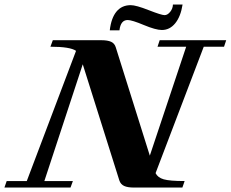

<svg xmlns="http://www.w3.org/2000/svg" viewBox="-57 -844 1038 864"><path d="M671.4 -709Q644 -709 590.3 -731.4Q536.6 -753.9 517.6 -753.9Q485.8 -753.9 480.5 -707.5H437Q443.4 -763.2 467.3 -792Q491.2 -820.8 531.2 -820.8Q555.2 -820.8 612.3 -798.3Q669.4 -775.9 683.6 -775.9Q696.8 -775.9 708.7 -790.5Q720.7 -805.2 721.2 -823.7H764.6Q756.3 -770 731.7 -739.5Q707 -709 671.4 -709ZM-37.1 0 -26.9 -29.3H63.5L285.2 -615.2Q258.8 -633.8 169.9 -633.8L180.7 -663.1H397.9Q427.2 -663.1 442.9 -656Q458.5 -648.9 463.9 -631.3L617.2 -143.6L780.8 -633.8H651.9L661.6 -663.1H960.9L951.2 -633.8H859.9L643.1 -64.9Q652.8 -44.9 679.7 -37.1Q706.5 -29.3 773.9 -29.3L763.7 0H545.9Q517.1 0 501.5 -7.3Q485.8 -14.6 480 -32.2L315.4 -554.7L142.6 -29.3H271L260.3 0Z"/></svg>

Font: Elstob ExtraBold
Style: Italic
Weight: 800
Italic angle: -20°
Designer: Peter S. Baker
Version: Version 1.015